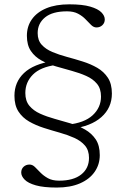

<svg xmlns="http://www.w3.org/2000/svg" viewBox="-20 -712 569 864"><path d="M235.5 132Q176 132 141 122Q106 112 90.8 96.2Q75.5 80.5 75.5 64.5Q75.5 48.5 86.2 38.5Q97 28.5 113 28.5Q126 28.5 137.2 39.5Q148.5 50.5 162.2 64.8Q176 79 195.8 90Q215.5 101 246 101Q310.5 101 345.5 73.2Q380.5 45.5 380.5 -1.5Q380.5 -35.5 362.5 -56.8Q344.5 -78 314.5 -91.5Q284.5 -105 248.8 -115Q213 -125 177 -136.5Q141 -148 111 -165.2Q81 -182.5 63 -210.2Q45 -238 45 -281Q45 -342.5 87.8 -383.2Q130.5 -424 220 -438L233.5 -420Q162 -410.5 128 -376.2Q94 -342 94 -293.5Q94 -258 112.2 -236Q130.5 -214 160.5 -200.5Q190.5 -187 226 -177.2Q261.5 -167.5 297.2 -156.8Q333 -146 362.8 -129Q392.5 -112 410.8 -84.8Q429 -57.5 429 -14Q429 28 406 61.2Q383 94.5 339.8 113.2Q296.5 132 235.5 132ZM434.5 -277.5Q434.5 -313.5 416.2 -335.2Q398 -357 368.2 -370.2Q338.5 -383.5 303 -393.2Q267.5 -403 232 -413.2Q196.5 -423.5 166.8 -439.8Q137 -456 119 -482.5Q101 -509 101 -551Q101 -593.5 123.5 -625.2Q146 -657 188.5 -674.8Q231 -692.5 292 -692.5Q351.5 -692.5 386.2 -682.2Q421 -672 436.2 -656.5Q451.5 -641 451.5 -624.5Q451.5 -609 440.8 -598.8Q430 -588.5 414 -588.5Q401.5 -588.5 390.2 -599.5Q379 -610.5 365.2 -625Q351.5 -639.5 331.5 -650.2Q311.5 -661 281.5 -661Q216 -661 182.8 -633.8Q149.5 -606.5 149.5 -563Q149.5 -530.5 167.8 -510.5Q186 -490.5 215.8 -478Q245.5 -465.5 281 -456Q316.5 -446.5 352.2 -435.2Q388 -424 417.8 -406.8Q447.5 -389.5 465.5 -362Q483.5 -334.5 483.5 -291Q483.5 -227 436.2 -185Q389 -143 301.5 -132.5L284 -151Q359 -158.5 396.8 -193.2Q434.5 -228 434.5 -277.5Z"/></svg>

Font: Newsreader Light
Style: Regular
Weight: 300
Designer: Hugues Gentile
Foundry: Production Type
Version: Version 1.003